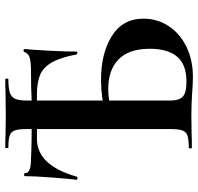

<svg xmlns="http://www.w3.org/2000/svg" viewBox="-32 -734 769 746"><g transform="rotate(-90 353.0 -360.5)"><path d="M363 1Q347 0 326 -1Q305 -2 280 -2L206 -1Q186 0 152 0Q150 0 150 -6Q150 -12 152 -12Q184 -12 199 -17Q214 -22 219.5 -36.5Q225 -51 225 -81V-644Q225 -674 219.5 -688.5Q214 -703 199.5 -708Q185 -713 153 -713Q151 -713 151 -719Q151 -725 153 -725Q186 -725 205 -724L276 -723L364 -724Q384 -725 419 -725Q421 -725 421 -719Q421 -713 419 -713Q383 -713 366 -707Q349 -701 342.5 -686.5Q336 -672 336 -642V-81Q336 -51 350.5 -36Q365 -21 409 -21Q476 -21 506.5 -57.5Q537 -94 537 -163Q537 -245 495.5 -285Q454 -325 381 -325Q343 -325 289 -312L283 -335Q348 -353 416 -353Q519 -353 586.5 -311Q654 -269 654 -188Q654 -134 625 -90Q596 -46 544.5 -21Q493 4 428 4Q401 4 363 1ZM28 -448Q32 -478 37 -545.5Q42 -613 42 -647Q42 -652 48 -652Q54 -652 54 -647Q54 -625 110 -625Q169 -622 295 -622Q318 -622 329.5 -622.5Q341 -623 349 -623Q381 -625 446 -625Q484 -625 501.5 -630Q519 -635 524 -650Q525 -654 530.5 -654Q536 -654 536 -650Q533 -620 529.5 -554Q526 -488 526 -448Q526 -445 521 -445Q516 -445 515 -448Q503 -511 484 -544Q465 -577 436 -589.5Q407 -602 359 -602H187Q84 -602 40 -447Q39 -444 33.5 -444.5Q28 -445 28 -448Z"/></g></svg>

Font: Cormorant SC
Style: Bold
Weight: 700
Designer: Christian Thalmann (Catharsis Fonts)
Foundry: Catharsis Fonts
Version: Version 4.000